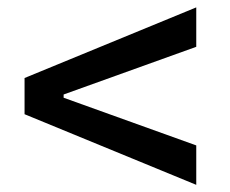

<svg xmlns="http://www.w3.org/2000/svg" viewBox="-20 -608 626 523"><path d="M514.6 -104.5 46.9 -296.9V-395.5L514.6 -587.9V-480.5L153.3 -350.6V-341.8L514.6 -211.9Z"/></svg>

Font: Cascadia Code PL
Style: Regular
Weight: 400
Monospace: yes
Designer: Aaron Bell
Foundry: Saja Typeworks
Version: Version 2102.003